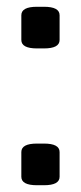

<svg xmlns="http://www.w3.org/2000/svg" viewBox="-20 -545 238 567"><path d="M89 -402Q43 -402 43 -427V-500Q43 -525 89 -525H110Q156 -525 156 -500V-427Q156 -402 110 -402ZM89 2Q43 2 43 -23V-96Q43 -121 89 -121H110Q156 -121 156 -96V-23Q156 2 110 2Z"/></svg>

Font: Asap Medium
Style: Regular
Weight: 500
Designer: Pablo Cosgaya
Foundry: Omnibus-Type
Version: Version 3.001; ttfautohint (v1.8.3)